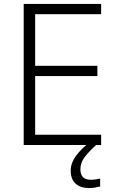

<svg xmlns="http://www.w3.org/2000/svg" viewBox="-20 -734 593 972"><path d="M492 0H100V-714H492V-662H158V-401H473V-349H158V-52H492ZM387 123Q387 176 439 176Q454 176 466 174Q478 172 487 170V210Q475 213 461.5 215.5Q448 218 431 218Q387 218 362.5 195.5Q338 173 338 130Q338 91 365.5 54Q393 17 434 -13L467 0Q433 30 410 59.5Q387 89 387 123Z"/></svg>

Font: Noto Sans Myanmar Light
Style: Regular
Weight: 300
Designer: Monotype Design Team
Foundry: Monotype Imaging Inc.
Version: Version 2.107; ttfautohint (v1.8.4.7-5d5b)